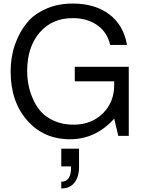

<svg xmlns="http://www.w3.org/2000/svg" viewBox="-20 -761 805 1081"><path d="M133 -362Q133 -324 140 -285.5Q147 -247 165 -205Q183 -163 211.5 -131.5Q240 -100 287 -79.5Q334 -59 394 -59Q494 -59 558.5 -122Q623 -185 623 -283V-303H401V-385H705V4H646L623 -93Q519 23 374 23Q226 23 133 -83Q40 -189 40 -357Q40 -405 49 -453.5Q58 -502 83 -555Q108 -608 145.5 -648Q183 -688 246.5 -714.5Q310 -741 390 -741Q515 -741 595.5 -680Q676 -619 695 -508H600Q585 -578 528.5 -618.5Q472 -659 389 -659Q273 -659 203 -577.5Q133 -496 133 -362ZM325 76H425V179Q425 235 399 267.5Q373 300 327 300H325V262Q380 262 380 184V176H325Z"/></svg>

Font: ColatingCofangSans
Style: Regular
Weight: 400
Foundry: GNU
Version: Version 412.227;June 27, 2022;FontCreator 11.0.0.2412 32-bit